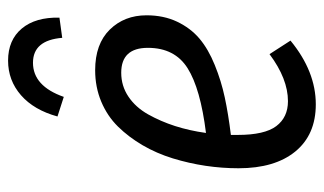

<svg xmlns="http://www.w3.org/2000/svg" viewBox="-184 -610 806 478"><g transform="rotate(-90 219.0 -371.0)"><path d="M301.8 -691.9Q243.7 -691.9 216.8 -615.2L168 -630.9Q184.1 -689.5 220.9 -721.7Q257.8 -753.9 307.1 -753.9Q358.4 -753.9 387 -719.7Q415.5 -685.5 414.1 -626L363.8 -619.1Q357.9 -691.9 301.8 -691.9ZM419.9 -409.2Q419.9 -366.7 404.1 -333.3Q388.2 -299.8 362.1 -277.6Q335.9 -255.4 296.1 -239.3Q256.3 -223.1 215.3 -214.4Q174.3 -205.6 122.1 -199.2V-182.1Q122.1 -115.2 144 -86.2Q166 -57.1 206.1 -57.1Q261.7 -57.1 323.2 -103L356.9 -50.8Q280.3 12.2 198.2 12.2Q122.6 12.2 80.8 -38.8Q39.1 -89.8 39.1 -180.2Q39.1 -221.2 45.2 -262.2Q51.3 -303.2 63.7 -343.8Q76.2 -384.3 96.4 -418.9Q116.7 -453.6 142.8 -480.2Q168.9 -506.8 205.1 -522Q241.2 -537.1 283.2 -537.1Q348.6 -537.1 384.3 -500.7Q419.9 -464.4 419.9 -409.2ZM276.9 -472.2Q244.1 -472.2 217.5 -454.3Q190.9 -436.5 173.3 -405.3Q155.8 -374 144.3 -338.4Q132.8 -302.7 127 -261.2Q237.3 -274.9 288.1 -306.9Q338.9 -338.9 338.9 -405.8Q338.9 -472.2 276.9 -472.2Z"/></g></svg>

Font: Fira Sans Compressed Book
Style: Italic
Weight: 350
Width: 3
Italic angle: -8°
Designer: Carrois Corporate & Edenspiekermann AG
Foundry: Carrois Corporate GbR & Edenspiekermann AG
Version: Version 4.203;PS 004.203;hotconv 1.0.88;makeotf.lib2.5.64775